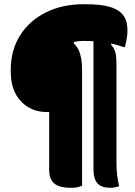

<svg xmlns="http://www.w3.org/2000/svg" viewBox="-20 -730 640 910"><path d="M374 -536Q330 -536 300.5 -519Q271 -502 257 -471.5Q243 -441 243 -401V-391Q243 -373 250 -359.5Q257 -346 271 -338.5Q285 -331 307 -328L312 -322V-253Q293 -224 268 -211.5Q243 -199 208 -199H202Q152 -199 113 -222.5Q74 -246 52.5 -288.5Q31 -331 31 -389V-399Q31 -492 75 -562Q119 -632 197 -671Q275 -710 377 -710H381Q455 -710 495 -699Q535 -688 554 -669Q570 -654 577 -633.5Q584 -613 584 -586Q584 -572 582.5 -560Q581 -548 578.5 -535.5Q576 -523 572 -507H566Q534 -518 504 -524.5Q474 -531 442.5 -533.5Q411 -536 374 -536ZM330 -594V-524Q344 -511 352 -494.5Q360 -478 364.5 -454.5Q369 -431 369 -395Q369 -327 369 -258Q369 -189 369 -120Q369 -51 369 16.5Q369 84 369 150Q356 156 345 158Q334 160 317 160Q260 160 236.5 139Q213 118 213 74Q213 30 213 -24.5Q213 -79 213 -139Q213 -199 213 -260.5Q213 -322 213 -382Q213 -442 213 -496Q213 -550 213 -594ZM507 -594V-517Q517 -506 522.5 -494Q528 -482 530 -464.5Q532 -447 532 -417Q532 -360 532 -303Q532 -246 532 -188.5Q532 -131 532 -74Q532 -17 532 40Q532 70 535 98Q538 126 545 153Q534 156 524.5 158Q515 160 502 160Q461 160 442 139Q423 118 423 70Q423 16 423 -47Q423 -110 423 -178Q423 -246 423 -317Q423 -388 423 -458Q423 -528 423 -594Z"/></svg>

Font: Recursive Monospace Casual Black
Style: Regular
Weight: 900
Version: Version 1.047